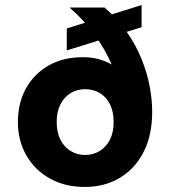

<svg xmlns="http://www.w3.org/2000/svg" viewBox="-20 -730 676 762"><path d="M316 12Q238 12 178 -21.5Q118 -55 84.5 -113.5Q51 -172 51 -246Q51 -321 83 -379Q115 -437 173 -470Q231 -503 308 -503Q343 -503 371 -495.5Q399 -488 423 -474Q410 -505 392 -536Q374 -567 352 -596.5Q330 -626 306 -652Q282 -678 256 -700H395Q447 -655 483 -603.5Q519 -552 541.5 -496.5Q564 -441 574 -387.5Q584 -334 584 -286Q584 -193 549.5 -126Q515 -59 454.5 -23.5Q394 12 316 12ZM318 -115Q350 -115 376 -131Q402 -147 416.5 -176Q431 -205 431 -246Q431 -287 416.5 -316Q402 -345 376.5 -360.5Q351 -376 318 -376Q285 -376 259.5 -360Q234 -344 219.5 -315Q205 -286 205 -246Q205 -205 219.5 -176Q234 -147 260 -131Q286 -115 318 -115ZM245 -530V-617L542 -710V-622Z"/></svg>

Font: DM Sans 12pt Black
Style: Regular
Weight: 900
Version: Version 4.004;gftools[0.9.30]